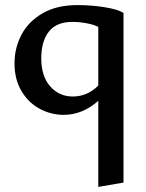

<svg xmlns="http://www.w3.org/2000/svg" viewBox="-20 -445 573 754"><path d="M465 -394V272L366 289V-49Q304 6 230 6Q180 6 135.5 -18Q91 -42 64 -88Q37 -134 37 -196Q37 -257 64.5 -309Q92 -361 147.5 -393Q203 -425 284 -425Q340 -425 392 -416.5Q444 -408 465 -394ZM366 -109V-339Q350 -348 321 -353.5Q292 -359 265 -359Q201 -359 171.5 -320.5Q142 -282 142 -216Q142 -146 177 -106Q212 -66 266 -66Q323 -66 366 -109Z"/></svg>

Font: Ysabeau Semibold
Style: Regular
Weight: 600
Designer: Christian Thalmann (Catharsis Fonts)
Version: Version 0.003